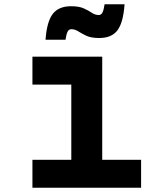

<svg xmlns="http://www.w3.org/2000/svg" viewBox="-20 -874 740 894"><path d="M131 -610H456V-130H637V0H131V-130H312V-480H131ZM192 -689Q198 -773 225.5 -809Q253 -845 311 -845Q348 -845 370 -835Q392 -825 407.5 -814.5Q423 -804 440 -804Q451 -804 457 -815.5Q463 -827 467 -854H560Q554 -769 527 -733Q500 -697 442 -697Q404 -697 382 -707.5Q360 -718 344.5 -728Q329 -738 312 -738Q301 -738 295 -727Q289 -716 285 -689Z"/></svg>

Font: Martian Mono SemiBold
Style: Regular
Weight: 600
Monospace: yes
Designer: Roman Shamin
Foundry: Evil Martians
Version: Version 1.000; ttfautohint (v1.8.4.7-5d5b)